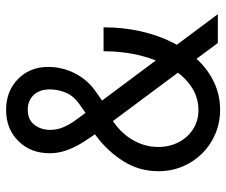

<svg xmlns="http://www.w3.org/2000/svg" viewBox="-78 -688 773 658"><g transform="rotate(-90 309.0 -359.5)"><path d="M490.2 0 191.4 -401.4Q168.5 -432.6 150.4 -461.4Q132.3 -490.2 122.3 -518.6Q112.3 -546.9 112.3 -576.2Q112.3 -641.6 154.1 -683.6Q195.8 -725.6 260.7 -725.6Q325.2 -725.6 366.7 -684.8Q408.2 -644 408.2 -581.1Q408.2 -550.8 398.9 -520.8Q389.6 -490.7 370.8 -464.4Q352.1 -438 323.2 -418L281.2 -388.7L243.2 -448.2L282.2 -475.6Q308.6 -494.1 319.8 -520.5Q331.1 -546.9 331.1 -575.2Q331.1 -611.3 311.8 -631.3Q292.5 -651.4 261.7 -651.4Q227.5 -651.4 210 -628.9Q192.4 -606.4 192.4 -574.2Q192.4 -549.3 202.4 -527.3Q212.4 -505.4 227.1 -485.4Q241.7 -465.3 255.9 -446.3L588.9 0ZM261.7 7.8Q217.3 7.8 178.7 -8.5Q140.1 -24.9 111.6 -53.7Q83 -82.5 66.9 -120.8Q50.8 -159.2 50.8 -203.1Q50.8 -269 84.2 -322.5Q117.7 -376 168 -414.1L207 -443.4L252 -380.9L212.9 -352.5Q189.5 -335.4 171.6 -312.3Q153.8 -289.1 143.8 -261.7Q133.8 -234.4 133.8 -204.1Q133.8 -166 149.9 -134.8Q166 -103.5 194.6 -85Q223.1 -66.4 260.7 -66.4Q304.2 -66.4 341.1 -91.3Q377.9 -116.2 405 -160.9Q432.1 -205.6 447 -264.6Q461.9 -323.7 461.9 -391.6H543.9Q543.9 -324.7 530.3 -264.4Q516.6 -204.1 491.5 -154.3Q466.3 -104.5 431.4 -68.1Q396.5 -31.7 353.5 -12Q310.5 7.8 261.7 7.8Z"/></g></svg>

Font: Reddit Sans Condensed
Style: Regular
Weight: 400
Designer: Stephen Hutchings
Foundry: Reddit
Version: Version 1.014